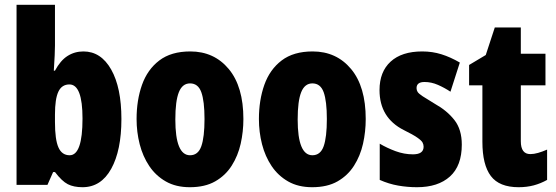

<svg xmlns="http://www.w3.org/2000/svg" viewBox="-20 -780 2346 810"><path d="M211.9 -759.8V-587.9Q211.9 -572.3 210.7 -545.9Q209.5 -519.5 207 -481.9H211.9Q234.9 -524.9 264.9 -543.9Q294.9 -563 332 -563Q405.8 -563 449 -486.8Q492.2 -410.6 492.2 -277.8Q492.2 -145.5 449.2 -67.9Q406.2 9.8 328.1 9.8Q291 9.8 266.1 -2.9Q241.2 -15.6 211.9 -54.2H204.1L180.2 0H49.8V-759.8ZM272.9 -423.8Q240.7 -423.8 226.3 -393.3Q211.9 -362.8 211.9 -296.9V-265.1Q211.9 -190.9 226.6 -158Q241.2 -125 273.9 -125Q328.1 -125 328.1 -279.8Q328.1 -423.8 272.9 -423.8Z M1006.8 -277.8Q1006.8 -224.6 995.4 -173.6Q983.9 -122.6 957.5 -81.1Q931.2 -39.6 887.9 -14.9Q844.7 9.8 780.8 9.8Q722.2 9.8 679.7 -14.4Q637.2 -38.6 609.9 -79.3Q582.5 -120.1 569.3 -171.6Q556.2 -223.1 556.2 -277.8Q556.2 -357.4 579.1 -422.1Q602.1 -486.8 652.1 -524.9Q702.1 -563 782.7 -563Q883.3 -563 945.1 -488.8Q1006.8 -414.6 1006.8 -277.8ZM719.7 -275.9Q719.7 -125 781.7 -125Q815.9 -125 829.3 -163.1Q842.8 -201.2 842.8 -277.8Q842.8 -353.5 829.3 -390.9Q815.9 -428.2 781.7 -428.2Q749.5 -428.2 734.6 -391.1Q719.7 -354 719.7 -275.9Z M1522.9 -277.8Q1522.9 -224.6 1511.5 -173.6Q1500 -122.6 1473.6 -81.1Q1447.3 -39.6 1404.1 -14.9Q1360.8 9.8 1296.9 9.8Q1238.3 9.8 1195.8 -14.4Q1153.3 -38.6 1126 -79.3Q1098.6 -120.1 1085.4 -171.6Q1072.3 -223.1 1072.3 -277.8Q1072.3 -357.4 1095.2 -422.1Q1118.2 -486.8 1168.2 -524.9Q1218.3 -563 1298.8 -563Q1399.4 -563 1461.2 -488.8Q1522.9 -414.6 1522.9 -277.8ZM1235.8 -275.9Q1235.8 -125 1297.9 -125Q1332 -125 1345.5 -163.1Q1358.9 -201.2 1358.9 -277.8Q1358.9 -353.5 1345.5 -390.9Q1332 -428.2 1297.9 -428.2Q1265.6 -428.2 1250.7 -391.1Q1235.8 -354 1235.8 -275.9Z M1928.2 -169.9Q1928.2 -80.6 1878.2 -35.4Q1828.1 9.8 1739.3 9.8Q1698.7 9.8 1659.7 2.9Q1620.6 -3.9 1582 -21V-173.8Q1612.3 -155.8 1648.7 -142.3Q1685.1 -128.9 1722.2 -128.9Q1767.1 -128.9 1767.1 -161.1Q1767.1 -170.4 1762.5 -179Q1757.8 -187.5 1740.2 -199.7Q1722.7 -211.9 1684.1 -231Q1581.1 -282.7 1581.1 -399.9Q1581.1 -477.1 1627.9 -520Q1674.8 -563 1761.2 -563Q1804.2 -563 1842.3 -551Q1880.4 -539.1 1919.9 -516.1L1880.4 -393.1Q1855.5 -409.7 1827.6 -421.9Q1799.8 -434.1 1771 -434.1Q1737.3 -434.1 1737.3 -408.2Q1737.3 -399.4 1741.9 -392.1Q1746.6 -384.8 1763.2 -373.8Q1779.8 -362.8 1814.9 -341.8Q1865.7 -313.5 1897 -273.7Q1928.2 -233.9 1928.2 -169.9Z M2217.3 -129.9Q2232.4 -129.9 2250.2 -135Q2268.1 -140.1 2288.1 -148.9V-21Q2261.2 -5.9 2231.7 2Q2202.1 9.8 2168 9.8Q2086.4 9.8 2050.8 -37.4Q2015.1 -84.5 2015.1 -182.1V-419.9H1959V-505.9L2029.3 -547.9L2067.4 -664.1H2177.2V-553.2H2281.2V-419.9H2177.2V-184.1Q2177.2 -129.9 2217.3 -129.9Z"/></svg>

Font: Open Sans Condensed ExtraBold
Style: Regular
Weight: 800
Width: 3
Designer: Monotype Design Team
Foundry: Monotype Imaging Inc.
Version: Version 3.000; ttfautohint (v1.8.4)